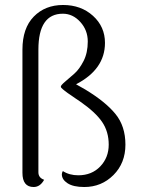

<svg xmlns="http://www.w3.org/2000/svg" viewBox="-20 -742 579 770"><path d="M318 8Q274 8 251 -7Q228 -22 228 -43Q228 -49 232 -56Q258 -39 294 -39Q348 -39 382 -74.5Q416 -110 416 -162Q416 -214 389.5 -253Q363 -292 301 -335Q293 -340 282.5 -347.5Q272 -355 266 -359Q260 -363 252 -368.5Q244 -374 240 -377.5Q236 -381 232 -384Q224 -390 224 -395Q224 -400 241 -414.5Q258 -429 278 -446.5Q298 -464 315 -497Q332 -530 332 -575.5Q332 -621 302 -654Q272 -687 232 -687Q134 -687 134 -543V-51Q134 -29 157 -21Q141 8 115 8Q70 8 70 -49V-543Q70 -629 115.5 -675.5Q161 -722 233 -722Q305 -722 353 -678.5Q401 -635 401 -570Q401 -464 285 -404L322 -383Q403 -334 443 -285Q483 -236 483 -162Q483 -88 435 -40Q387 8 318 8Z"/></svg>

Font: Laila Light
Style: Regular
Weight: 300
Designer: Hitesh Malaviya
Foundry: Indian Type Foundry
Version: Version 1.302;PS 1.0;hotconv 1.0.78;makeotf.lib2.5.61930; tt